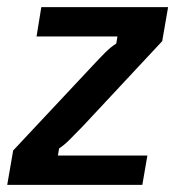

<svg xmlns="http://www.w3.org/2000/svg" viewBox="-27 -520 497 540"><path d="M-6.7 0 10 -96.7 232.5 -334.2Q255.8 -359.2 270 -373.3Q284.2 -387.5 300 -397.5L303.3 -417.5H75.8L89.2 -500H445.8L429.2 -404.2L206.7 -165.8Q182.5 -140.8 168.3 -126.7Q154.2 -112.5 139.2 -102.5L135.8 -82.5H387.5L373.3 0Z"/></svg>

Font: Familjen Grotesk GF Medium
Style: Italic
Weight: 500
Designer: Anders Wikstroem, Jonas Baeckman, Matilda Gysing, Kristian Moeller
Foundry: Familjen STHML AB
Version: Version 2.000; Beta; Release 4; Build 6